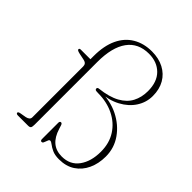

<svg xmlns="http://www.w3.org/2000/svg" viewBox="-199 -837 974 974"><g transform="rotate(45 288.0 -350.5)"><path d="M541 -168.5Q541 -229 506.8 -278Q472.5 -327 415 -355.8Q357.5 -384.5 287 -383L287.5 -377Q350.5 -381 396.5 -405.8Q442.5 -430.5 467.5 -469.5Q492.5 -508.5 492.5 -554Q492.5 -602.5 472.2 -637.5Q452 -672.5 415.2 -691.8Q378.5 -711 329.5 -711Q271.5 -711 227.8 -685.2Q184 -659.5 160.2 -609Q136.5 -558.5 136.5 -485V-443L148.5 -462H68Q62.5 -462 60 -460.2Q57.5 -458.5 57.5 -455Q57.5 -451.5 61.5 -448.8Q65.5 -446 79 -443L113 -436Q126.5 -433 131.5 -426.5Q136.5 -420 136.5 -409.5V-45.5Q136.5 -36 130 -30.5Q123.5 -25 112 -22.5L80 -17Q65.5 -14.5 65.5 -8Q65.5 -4.5 68.8 -2.2Q72 0 78 0H151Q164 0 167.5 -6Q171 -12 171 -27.5V-477Q171 -582 210.8 -637Q250.5 -692 327 -692Q385.5 -692 421.5 -656.2Q457.5 -620.5 457.5 -554Q457.5 -509.5 439.2 -474.5Q421 -439.5 380.2 -417Q339.5 -394.5 272.5 -387Q267 -386.5 264.8 -384Q262.5 -381.5 262.5 -377.5Q262.5 -373.5 266.2 -370.8Q270 -368 285 -368Q348 -368 398 -343.5Q448 -319 477 -274.2Q506 -229.5 506 -168Q506 -98 474 -54Q442 -10 382.5 -10Q341.5 -10 314.8 -32.5Q288 -55 274 -101L268 -120Q266 -126 263.2 -128.2Q260.5 -130.5 257.5 -130.5Q254 -130.5 251.5 -127.8Q249 -125 249 -119.5V-2Q249 3.5 251.2 6.8Q253.5 10 257.5 10Q263.5 10 266.5 4.8Q269.5 -0.5 271.8 -8Q274 -15.5 276.8 -20.8Q279.5 -26 284.5 -26Q291.5 -26 302.8 -17Q314 -8 333.2 1Q352.5 10 382.5 10Q433 10 468.2 -13.2Q503.5 -36.5 522.2 -76.8Q541 -117 541 -168.5Z"/></g></svg>

Font: Fraunces Thin
Style: Regular
Weight: 250
Version: Version 1.000;[b76b70a41]